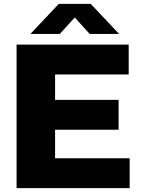

<svg xmlns="http://www.w3.org/2000/svg" viewBox="-20 -970 728 990"><path d="M65.5 0V-740H643.5V-586H264V-455H591.5V-301H264V-154H648.5V0ZM137 -795 283 -950H448L594 -795H442.5L365.5 -880L288.5 -795Z"/></svg>

Font: Encode Sans SemiExpanded SemiExpanded ExtraBold
Style: Regular
Weight: 800
Width: 6
Designer: Multiple Designers
Foundry: Impallari Type
Version: Version 3.000; ttfautohint (v1.8.3) -l 8 -r 50 -G 200 -x 14 